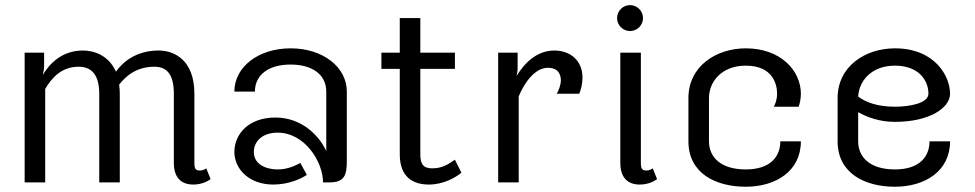

<svg xmlns="http://www.w3.org/2000/svg" viewBox="-20 -703 3757 740"><path d="M791.7 -12.5 775 -54.2C770 -50.8 762.5 -45.8 750 -45.8C733.3 -45.8 729.2 -54.2 729.2 -75V-341.7C729.2 -471.7 651.7 -508.3 591.7 -508.3C505 -508.3 453.3 -464.2 426.7 -426.7C400 -488.3 344.2 -508.3 300 -508.3C218.3 -508.3 170.8 -457.5 145 -414.2C147.5 -424.2 150 -436.7 150 -450V-500H75V0H154.2V-360C179.2 -403.3 217.5 -445.8 283.3 -445.8C332.5 -445.8 362.5 -415 362.5 -341.7V0H441.7V-341.7C441.7 -354.2 440.8 -365.8 439.2 -376.7C466.7 -412.5 508.3 -445.8 575 -445.8C624.2 -445.8 650 -415 650 -341.7V-75C650 -23.3 674.2 8.3 725 8.3C759.2 8.3 782.5 -5.8 791.7 -12.5Z M1225 0H1250C1309.2 0 1316.7 -30 1316.7 -83.3V-350C1316.7 -445 1224.2 -516.7 1100 -516.7C975.8 -516.7 883.3 -445 883.3 -350H962.5C962.5 -415 1015.8 -454.2 1100 -454.2C1184.2 -454.2 1237.5 -415 1237.5 -350V-120.8C1211.7 -177.5 1145 -250 1041.7 -250C938.3 -250 883.3 -186.7 883.3 -116.7C883.3 -54.2 937.5 8.3 1033.3 8.3C1094.2 8.3 1144.2 -15.8 1162.5 -29.2L1137.5 -75C1120 -65.8 1090.8 -50 1050 -50C1005.8 -50 958.3 -69.2 958.3 -116.7C958.3 -157.5 990 -191.7 1050 -191.7C1155 -191.7 1225 -79.2 1225 0Z M1520.8 -500H1450V-437.5H1520.8V-108.3C1520.8 -21.7 1570 8.3 1633.3 8.3C1688.3 8.3 1735.8 -18.3 1758.3 -37.5L1733.3 -87.5C1709.2 -70.8 1685 -54.2 1645.8 -54.2C1609.2 -54.2 1600 -73.3 1600 -108.3V-437.5H1733.3V-500H1600V-633.3H1520.8Z M2116.7 -508.3C2048.3 -508.3 2000.8 -459.2 1970.8 -410C1973.3 -420 1975 -430.8 1975 -441.7V-500H1900V0H1979.2V-331.7C2000.8 -383.3 2040.8 -441.7 2091.7 -441.7C2135.8 -441.7 2141.7 -410.8 2141.7 -391.7C2141.7 -380 2134.2 -352.5 2125 -341.7H2212.5C2219.2 -357.5 2225 -380 2225 -404.2C2225 -469.2 2178.3 -508.3 2116.7 -508.3Z M2512.5 -12.5 2495.8 -54.2C2490.8 -50.8 2483.3 -45.8 2470.8 -45.8C2454.2 -45.8 2450 -54.2 2450 -75V-500H2370.8V-75C2370.8 -23.3 2395 8.3 2445.8 8.3C2480 8.3 2503.3 -5.8 2512.5 -12.5ZM2458.3 -633.3C2458.3 -660.8 2435.8 -683.3 2408.3 -683.3C2380.8 -683.3 2358.3 -660.8 2358.3 -633.3C2358.3 -605.8 2380.8 -583.3 2408.3 -583.3C2435.8 -583.3 2458.3 -605.8 2458.3 -633.3Z M2854.2 -516.7C2740.8 -516.7 2633.3 -448.3 2633.3 -325V-158.3C2633.3 -35 2738.3 16.7 2854.2 16.7C2970 16.7 3066.7 -43.3 3066.7 -158.3H2987.5C2987.5 -100.8 2950.8 -50 2854.2 -50C2757.5 -50 2712.5 -97.5 2712.5 -158.3V-325C2712.5 -388.3 2761.7 -450 2854.2 -450C2959.2 -450 2975 -377.5 2975 -341.7C2975 -318.3 2967.5 -301.7 2962.5 -291.7H3058.3C3062.5 -305 3066.7 -321.7 3066.7 -341.7C3066.7 -429.2 2990.8 -516.7 2854.2 -516.7Z M3429.2 -516.7C3315.8 -516.7 3208.3 -448.3 3208.3 -325V-158.3C3208.3 -35 3313.3 16.7 3429.2 16.7C3545 16.7 3641.7 -43.3 3641.7 -158.3H3562.5C3562.5 -100.8 3525.8 -50 3429.2 -50C3332.5 -50 3287.5 -97.5 3287.5 -158.3V-270.8C3320.8 -251.7 3369.2 -233.3 3429.2 -233.3C3563.3 -233.3 3641.7 -287.5 3641.7 -341.7C3641.7 -410 3582.5 -516.7 3429.2 -516.7ZM3287.5 -330.8C3290.8 -391.7 3339.2 -450 3429.2 -450C3518.3 -450 3558.3 -395.8 3558.3 -341.7C3558.3 -305 3485.8 -291.7 3429.2 -291.7C3360.8 -291.7 3316.7 -309.2 3287.5 -330.8Z"/></svg>

Font: BoonHome
Style: Book
Weight: 400
Designer: Sungsit Sawaiwan
Foundry: Sungsit Sawaiwan
Version: Version 0.2